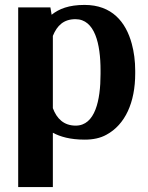

<svg xmlns="http://www.w3.org/2000/svg" viewBox="-20 -558 602 781"><path d="M54 203H195V-18C225 -2 265 10 325 10C358 10 388 4 413 -10C489 -51 530 -141 530 -259V-270C530 -310 525 -347 516 -380C492 -469 435 -538 324 -538C260 -538 220 -522 190 -498L185 -528H54ZM195 -118V-412C212 -454 239 -480 287 -480C366 -480 389 -379 389 -272V-257C389 -150 367 -47 288 -47C240 -47 211 -75 195 -118Z"/></svg>

Font: Aerodynamic
Style: Regular
Weight: 500
Designer: Google
Version: Version 2.000980; 2014